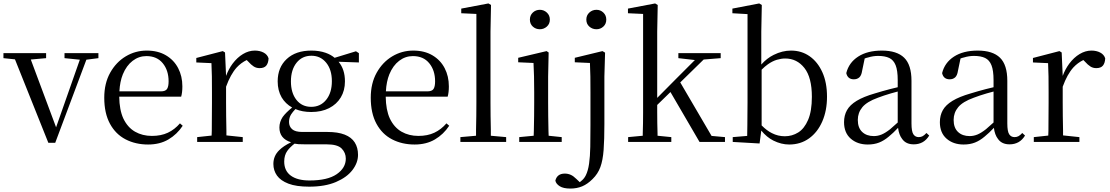

<svg xmlns="http://www.w3.org/2000/svg" viewBox="-28 -825 6450 1116"><path d="M253 5 59 -480 -8 -487V-516H240V-487L151 -479L298 -85L436 -478L347 -487V-516H544V-487L474 -478L293 5Z M833 15Q760 15 702 -15Q644 -45 611 -106Q578 -167 578 -257Q578 -341 612.5 -402.5Q647 -464 703 -497.5Q759 -531 825 -531Q890 -531 936.5 -503.5Q983 -476 1007.5 -429Q1032 -382 1032 -323Q1032 -287 1025 -263H665Q666 -186 689 -136Q714 -84 757 -59.5Q800 -35 855 -35Q908 -35 947.5 -53.5Q987 -72 1018 -108L1034 -94Q1001 -44 951 -14.5Q901 15 833 15ZM666 -294H907Q934 -294 943 -308Q952 -322 952 -352Q952 -416 918 -457.5Q884 -499 823 -499Q779 -499 743 -471.5Q707 -444 686 -393Q669 -351 666 -294Z M1118 0V-28L1202 -37Q1202 -50 1203 -65Q1203 -106 1203.5 -150.5Q1204 -195 1204 -229V-289Q1204 -341 1203.5 -381Q1203 -421 1201 -458L1113 -462V-488L1267 -528L1280 -520L1286 -384Q1301 -424 1324 -455Q1351 -491 1384.5 -511Q1418 -531 1453 -531Q1482 -531 1504 -519.5Q1526 -508 1533 -486Q1532 -459 1520 -444Q1508 -429 1481 -429Q1462 -429 1447 -438.5Q1432 -448 1415 -467L1406 -476Q1373 -460 1348 -433Q1312 -393 1286 -321V-229Q1286 -195 1286.5 -150.5Q1287 -106 1288 -65Q1288 -50 1288 -38L1383 -28V0Z M1769 260Q1694 260 1648.5 242.5Q1603 225 1582 195.5Q1561 166 1561 128Q1561 81 1595 48Q1620 23 1664 2Q1596 -19 1596 -84Q1596 -116 1615 -145Q1633 -170 1670 -200Q1631 -222 1609 -259Q1586 -299 1586 -352Q1586 -433 1638.5 -482Q1691 -531 1782 -531Q1828 -531 1865 -518Q1896 -507 1917 -489L2041 -527L2058 -516V-462L1940 -466Q1977 -422 1977 -352Q1977 -299 1953 -259Q1929 -219 1885 -196.5Q1841 -174 1781 -174Q1729 -174 1689 -191Q1673 -174 1664 -160Q1652 -141 1652 -116Q1652 -90 1670 -74Q1688 -58 1729 -58H1875Q1936 -58 1975.5 -42.5Q2015 -27 2034 3Q2053 33 2053 75Q2053 121 2020.5 163.5Q1988 206 1924.5 233Q1861 260 1769 260ZM1684 10Q1656 32 1642 52Q1624 77 1624 114Q1624 168 1662.5 196Q1701 224 1771 224Q1876 224 1929 187.5Q1982 151 1982 97Q1982 63 1958 38.5Q1934 14 1871 14H1748Q1725 14 1707 13Q1695 12 1684 10ZM1781 -204Q1835 -204 1868 -245Q1901 -286 1901 -353Q1901 -420 1868 -460.5Q1835 -501 1782 -501Q1728 -501 1695.5 -460Q1663 -419 1663 -352Q1663 -285 1695 -244.5Q1727 -204 1781 -204Z M2382 15Q2309 15 2251 -15Q2193 -45 2160 -106Q2127 -167 2127 -257Q2127 -341 2161.5 -402.5Q2196 -464 2252 -497.5Q2308 -531 2374 -531Q2439 -531 2485.5 -503.5Q2532 -476 2556.5 -429Q2581 -382 2581 -323Q2581 -287 2574 -263H2214Q2215 -186 2238 -136Q2263 -84 2306 -59.5Q2349 -35 2404 -35Q2457 -35 2496.5 -53.5Q2536 -72 2567 -108L2583 -94Q2550 -44 2500 -14.5Q2450 15 2382 15ZM2215 -294H2456Q2483 -294 2492 -308Q2501 -322 2501 -352Q2501 -416 2467 -457.5Q2433 -499 2372 -499Q2328 -499 2292 -471.5Q2256 -444 2235 -393Q2218 -351 2215 -294Z M2648 0V-28L2739 -36Q2739 -53 2739 -71Q2740 -110 2740.5 -151.5Q2741 -193 2741 -229V-744L2653 -748V-775L2811 -805L2826 -796L2823 -641V-229Q2823 -193 2823.5 -151.5Q2824 -110 2825 -71Q2825 -53 2825 -36L2914 -28V0Z M2990 0V-28L3074 -36Q3075 -49 3075 -65Q3076 -106 3076.5 -150.5Q3077 -195 3077 -229V-289Q3077 -340 3076 -381Q3075 -422 3073 -459L2984 -463V-489L3149 -528L3161 -520L3158 -380V-229Q3158 -195 3158.5 -150.5Q3159 -106 3160 -65Q3160 -49 3161 -36L3237 -28V0ZM3110 -655Q3086 -655 3069 -670.5Q3052 -686 3052 -711Q3052 -736 3069 -752Q3086 -768 3110 -768Q3133 -768 3150.5 -752Q3168 -736 3168 -711Q3168 -686 3150.5 -670.5Q3133 -655 3110 -655Z M3287 271Q3247 271 3225.5 257.5Q3204 244 3200 225Q3210 184 3255 184Q3273 184 3289 191Q3305 198 3322 215L3342 234Q3349 229 3355 223Q3368 212 3377 194Q3390 168 3396 126.5Q3402 85 3403 28.5Q3404 -28 3404 -96V-288Q3404 -338 3403.5 -380Q3403 -422 3401 -459L3313 -463V-489L3474 -528L3489 -519L3485 -380V-104Q3485 -13 3480.5 47Q3476 107 3461.5 146.5Q3447 186 3416 216Q3387 245 3356 258Q3325 271 3287 271ZM3439 -655Q3415 -655 3397.5 -670.5Q3380 -686 3380 -711Q3380 -736 3397.5 -752Q3415 -768 3439 -768Q3462 -768 3479 -752Q3496 -736 3496 -711Q3496 -686 3479 -670.5Q3462 -655 3439 -655Z M3623 0V-28L3708 -36Q3708 -42 3708 -48Q3709 -77 3709.5 -108.5Q3710 -140 3710 -172V-744L3622 -748V-775L3780 -805L3795 -796L3792 -641V-256L3902 -367L4011 -476L3915 -487V-516H4161V-487L4062 -479L3926 -346L4108 -35L4186 -28V0H4038L3869 -290L3792 -215V-173Q3792 -141 3792.5 -109Q3793 -77 3794 -48Q3794 -42 3794 -36L3874 -28V0Z M4231 0V-28L4315 -35Q4316 -64 4316 -98Q4316 -132 4316.5 -166.5Q4317 -201 4317 -229V-743L4229 -748V-775L4385 -805L4400 -796L4397 -641V-450Q4430 -487 4469 -506Q4519 -531 4570 -531Q4631 -531 4678 -498Q4725 -465 4752 -405Q4779 -345 4779 -263Q4779 -182 4751.5 -119Q4724 -56 4674.5 -20.5Q4625 15 4559 15Q4513 15 4467 -8Q4429 -27 4397 -66L4387 9ZM4399 -96Q4430 -65 4459 -51Q4494 -33 4534 -33Q4576 -33 4611.5 -55Q4647 -77 4669 -128Q4691 -179 4691 -262Q4691 -375 4647.5 -430Q4604 -485 4536 -485Q4513 -485 4487.5 -477.5Q4462 -470 4435 -451Q4418 -439 4399 -420Z M5016 15Q4956 15 4917 -19Q4878 -53 4878 -115Q4878 -154 4895 -184.5Q4912 -215 4951.5 -239Q4991 -263 5057 -282Q5099 -295 5145 -307Q5168 -313 5190 -318V-359Q5190 -415 5178 -445.5Q5166 -476 5141 -488Q5116 -500 5076 -500Q5047 -500 5018 -491Q5008 -489 4998 -485L4983 -413Q4979 -386 4966.5 -375Q4954 -364 4935 -364Q4899 -364 4891 -400Q4906 -461 4960 -496Q5014 -531 5098 -531Q5185 -531 5227.5 -489.5Q5270 -448 5270 -355V-108Q5270 -61 5281 -44.5Q5292 -28 5312 -28Q5325 -28 5335 -33.5Q5345 -39 5357 -52L5373 -37Q5357 -11 5334.5 1.5Q5312 14 5283 14Q5238 14 5216 -17Q5197 -41 5192 -82Q5164 -52 5138 -31Q5111 -8 5082 3.5Q5053 15 5016 15ZM5190 -293Q5170 -287 5150 -282Q5109 -270 5075 -257Q5011 -234 4984.5 -202Q4958 -170 4958 -128Q4958 -82 4983.5 -58Q5009 -34 5051 -34Q5074 -34 5096 -43Q5118 -52 5146 -74Q5165 -90 5190 -113Z M5573 15Q5513 15 5474 -19Q5435 -53 5435 -115Q5435 -154 5452 -184.5Q5469 -215 5508.5 -239Q5548 -263 5614 -282Q5656 -295 5702 -307Q5725 -313 5747 -318V-359Q5747 -415 5735 -445.5Q5723 -476 5698 -488Q5673 -500 5633 -500Q5604 -500 5575 -491Q5565 -489 5555 -485L5540 -413Q5536 -386 5523.5 -375Q5511 -364 5492 -364Q5456 -364 5448 -400Q5463 -461 5517 -496Q5571 -531 5655 -531Q5742 -531 5784.5 -489.5Q5827 -448 5827 -355V-108Q5827 -61 5838 -44.5Q5849 -28 5869 -28Q5882 -28 5892 -33.5Q5902 -39 5914 -52L5930 -37Q5914 -11 5891.5 1.5Q5869 14 5840 14Q5795 14 5773 -17Q5754 -41 5749 -82Q5721 -52 5695 -31Q5668 -8 5639 3.5Q5610 15 5573 15ZM5747 -293Q5727 -287 5707 -282Q5666 -270 5632 -257Q5568 -234 5541.5 -202Q5515 -170 5515 -128Q5515 -82 5540.5 -58Q5566 -34 5608 -34Q5631 -34 5653 -43Q5675 -52 5703 -74Q5722 -90 5747 -113Z M5981 0V-28L6065 -37Q6065 -50 6066 -65Q6066 -106 6066.5 -150.5Q6067 -195 6067 -229V-289Q6067 -341 6066.5 -381Q6066 -421 6064 -458L5976 -462V-488L6130 -528L6143 -520L6149 -384Q6164 -424 6187 -455Q6214 -491 6247.5 -511Q6281 -531 6316 -531Q6345 -531 6367 -519.5Q6389 -508 6396 -486Q6395 -459 6383 -444Q6371 -429 6344 -429Q6325 -429 6310 -438.5Q6295 -448 6278 -467L6269 -476Q6236 -460 6211 -433Q6175 -393 6149 -321V-229Q6149 -195 6149.5 -150.5Q6150 -106 6151 -65Q6151 -50 6151 -38L6246 -28V0Z"/></svg>

Font: Early Summer Mincho
Style: Regular
Weight: 400
Designer: GuiWonder
Version: Version 1.002